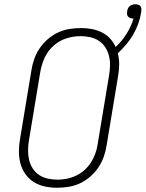

<svg xmlns="http://www.w3.org/2000/svg" viewBox="-20 -875 685 903"><path d="M249 8Q219 8 191 2Q163 -4 139.5 -18.5Q116 -33 100 -55.5Q84 -78 76.5 -105Q69 -132 69 -161.5Q69 -191 74 -220L128 -546Q132 -572 141.5 -598.5Q151 -625 167 -648.5Q183 -672 205 -691Q227 -710 252.5 -722Q278 -734 305.5 -738.5Q333 -743 360 -743Q386 -743 411 -738.5Q436 -734 458.5 -723Q481 -712 497.5 -694Q514 -676 524 -654Q554 -682 575.5 -716.5Q597 -751 608 -788H604Q598 -788 592 -790.5Q586 -793 582 -797.5Q578 -802 577.5 -808.5Q577 -815 578 -822Q579 -829 582 -835.5Q585 -842 590.5 -846.5Q596 -851 603 -853Q610 -855 616 -855Q623 -855 630 -853Q637 -851 641 -845.5Q645 -840 645 -832.5Q645 -825 644 -818Q640 -791 630.5 -764.5Q621 -738 607 -713.5Q593 -689 574 -666.5Q555 -644 534 -624Q541 -598 540.5 -570.5Q540 -543 535 -515L481 -189Q477 -163 467.5 -136.5Q458 -110 442 -86.5Q426 -63 404 -44Q382 -25 356.5 -13Q331 -1 303.5 3.5Q276 8 249 8ZM251 -30Q272 -30 294.5 -34.5Q317 -39 338 -49Q359 -59 377 -75Q395 -91 407.5 -110.5Q420 -130 428 -152Q436 -174 439 -195L493 -521Q497 -544 497.5 -567.5Q498 -591 492.5 -612.5Q487 -634 475 -652.5Q463 -671 445 -683Q427 -695 404.5 -700Q382 -705 358 -705Q337 -705 314.5 -700.5Q292 -696 271 -686Q250 -676 232 -660Q214 -644 201.5 -624.5Q189 -605 181.5 -583Q174 -561 170 -540L116 -214Q112 -191 112 -167.5Q112 -144 117 -122.5Q122 -101 134 -82.5Q146 -64 164 -52Q182 -40 204.5 -35Q227 -30 251 -30Z"/></svg>

Font: Iosevka Etoile Extralight
Style: Italic
Weight: 200
Italic angle: -9°
Designer: Belleve Invis
Foundry: Belleve Invis
Version: Version 22.1.2; ttfautohint (v1.8.4)